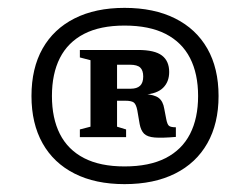

<svg xmlns="http://www.w3.org/2000/svg" viewBox="-20 -730 636 488"><path d="M296.5 -710Q371.5 -710 425 -683.2Q478.5 -656.5 507 -606.5Q535.5 -556.5 535.5 -486Q535.5 -416 507 -365.8Q478.5 -315.5 425 -288.8Q371.5 -262 296.5 -262Q222.5 -262 169.5 -288.8Q116.5 -315.5 88.2 -365.8Q60 -416 60 -486Q60 -556.5 88.2 -606.5Q116.5 -656.5 169.5 -683.2Q222.5 -710 296.5 -710ZM296.5 -665Q234.5 -665 193.5 -643.8Q152.5 -622.5 132.2 -582.5Q112 -542.5 112 -486Q112 -429.5 132.2 -389.5Q152.5 -349.5 193.5 -328.2Q234.5 -307 296.5 -307Q359.5 -307 401 -328.2Q442.5 -349.5 463 -389.5Q483.5 -429.5 483.5 -486Q483.5 -542.5 463 -582.5Q442.5 -622.5 401 -643.8Q359.5 -665 296.5 -665ZM241 -504.5H312Q328 -504.5 336 -512Q344 -519.5 344 -535.5Q344 -551 336.5 -558.2Q329 -565.5 310 -565.5H241.5L239 -603H331Q373 -603 391.5 -589Q410 -575 410 -547Q410 -522 394.5 -506.8Q379 -491.5 346.5 -489.5L347 -491Q372.5 -489.5 383.5 -481Q394.5 -472.5 397.5 -453.5L402.5 -427.5Q405 -414 409.5 -410.2Q414 -406.5 427 -406.5V-382Q392 -379 373.2 -380.5Q354.5 -382 346.2 -390.2Q338 -398.5 335 -414.5L329 -449.5Q326 -465 320 -469.5Q314 -474 298 -474H242.5ZM210 -577 183 -584V-603H277.5V-408L300.5 -401V-381.5H183V-401L210 -408Z"/></svg>

Font: Newsreader 9pt SemiBold
Style: Regular
Weight: 600
Designer: Hugues Gentile
Foundry: Production Type
Version: Version 1.003